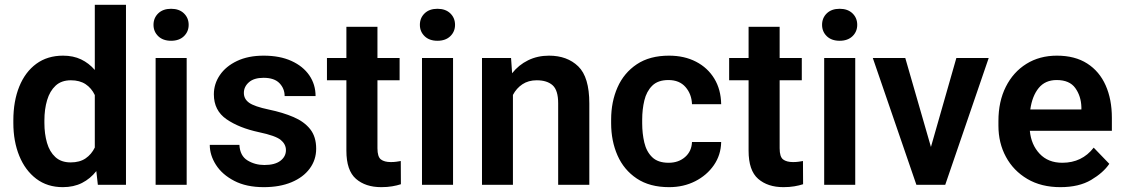

<svg xmlns="http://www.w3.org/2000/svg" viewBox="-20 -770 4681 800"><path d="M35.6 -257.8V-268.1Q35.6 -348.6 60.3 -409.4Q85 -470.2 131.3 -504.2Q177.7 -538.1 242.7 -538.1Q285.2 -538.1 317.9 -522.5Q350.6 -506.8 375 -478.5V-750H504.9V0H387.7L381.3 -57.1Q356.4 -25.4 321.8 -7.8Q287.1 9.8 241.7 9.8Q177.2 9.8 131.1 -25.1Q85 -60.1 60.3 -120.6Q35.6 -181.2 35.6 -257.8ZM165 -268.1V-257.8Q165 -212.4 175.8 -175Q186.5 -137.7 210.7 -115.5Q234.9 -93.3 274.4 -93.3Q312 -93.3 336.7 -110.1Q361.3 -127 375 -155.3V-374Q361.3 -402.8 336.7 -419.2Q312 -435.5 275.4 -435.5Q235.8 -435.5 211.7 -413.1Q187.5 -390.6 176.3 -352.8Q165 -314.9 165 -268.1Z M619.6 -666.5Q619.6 -695.3 639.4 -714.4Q659.2 -733.4 692.9 -733.4Q726.6 -733.4 746.3 -714.4Q766.1 -695.3 766.1 -666.5Q766.1 -638.2 746.3 -619.1Q726.6 -600.1 692.9 -600.1Q659.2 -600.1 639.4 -619.1Q619.6 -638.2 619.6 -666.5ZM757.8 -528.3V0H628.4V-528.3Z M1171.4 -144.5Q1171.4 -168.9 1149.9 -186.8Q1128.4 -204.6 1059.1 -219.2Q976.6 -236.8 923.8 -273.2Q871.1 -309.6 871.1 -377Q871.1 -420.4 896 -457Q920.9 -493.7 967.5 -515.9Q1014.2 -538.1 1078.6 -538.1Q1146 -538.1 1194.3 -516.1Q1242.7 -494.1 1268.8 -456.1Q1294.9 -418 1294.9 -369.6H1166Q1166 -400.9 1144.5 -423.3Q1123 -445.8 1078.1 -445.8Q1038.1 -445.8 1017.1 -427.2Q996.1 -408.7 996.1 -382.8Q996.1 -357.4 1018.1 -341.8Q1040 -326.2 1100.1 -313.5Q1158.7 -301.3 1203.1 -282.2Q1247.6 -263.2 1272.5 -231.7Q1297.4 -200.2 1297.4 -150.4Q1297.4 -104 1270.5 -67.6Q1243.7 -31.2 1194.6 -10.7Q1145.5 9.8 1079.1 9.8Q1006.3 9.8 956.1 -16.4Q905.8 -42.5 879.9 -83Q854 -123.5 854 -166.5H977.5Q980 -120.6 1011.2 -101.6Q1042.5 -82.5 1081.5 -82.5Q1125.5 -82.5 1148.4 -100.1Q1171.4 -117.7 1171.4 -144.5Z M1645 -528.3V-435.5H1552.7V-152.3Q1552.7 -116.7 1567.1 -105.7Q1581.5 -94.7 1608.4 -94.7Q1621.1 -94.7 1631.8 -96.2Q1642.6 -97.7 1649.9 -99.1L1650.4 -2.4Q1634.3 2.9 1614 6.3Q1593.8 9.8 1568.4 9.8Q1502.9 9.8 1463.1 -24.9Q1423.3 -59.6 1423.3 -142.1V-435.5H1342.3V-528.3H1423.3V-658.2H1552.7V-528.3Z M1729.5 -666.5Q1729.5 -695.3 1749.3 -714.4Q1769 -733.4 1802.7 -733.4Q1836.4 -733.4 1856.2 -714.4Q1876 -695.3 1876 -666.5Q1876 -638.2 1856.2 -619.1Q1836.4 -600.1 1802.7 -600.1Q1769 -600.1 1749.3 -619.1Q1729.5 -638.2 1729.5 -666.5ZM1867.7 -528.3V0H1738.3V-528.3Z M2216.3 -435.5Q2181.6 -435.5 2156.7 -418.9Q2131.8 -402.3 2117.2 -374.5V0H1988.3V-528.3H2109.4L2113.8 -464.8Q2141.1 -499.5 2180.4 -518.8Q2219.7 -538.1 2267.6 -538.1Q2343.3 -538.1 2389.4 -493.4Q2435.5 -448.7 2435.5 -338.9V0H2305.7V-339.8Q2305.7 -394 2282.5 -414.8Q2259.3 -435.5 2216.3 -435.5Z M2766.1 -91.8Q2807.1 -91.8 2834.5 -115.7Q2861.8 -139.6 2863.3 -178.2H2984.9Q2983.9 -124.5 2954.6 -82Q2925.3 -39.6 2876.7 -14.9Q2828.1 9.8 2768.1 9.8Q2687 9.8 2633.3 -26.1Q2579.6 -62 2553 -122.3Q2526.4 -182.6 2526.4 -256.3V-272Q2526.4 -345.7 2553 -406Q2579.6 -466.3 2633.3 -502.2Q2687 -538.1 2767.6 -538.1Q2831.5 -538.1 2880.1 -512.9Q2928.7 -487.8 2956.3 -442.4Q2983.9 -397 2984.9 -335.9H2863.3Q2861.8 -377.9 2836.4 -407.2Q2811 -436.5 2765.1 -436.5Q2721.2 -436.5 2697.5 -412.8Q2673.8 -389.2 2664.8 -351.6Q2655.8 -314 2655.8 -272V-256.3Q2655.8 -213.9 2664.6 -176.3Q2673.3 -138.7 2697.3 -115.2Q2721.2 -91.8 2766.1 -91.8Z M3320.8 -528.3V-435.5H3228.5V-152.3Q3228.5 -116.7 3242.9 -105.7Q3257.3 -94.7 3284.2 -94.7Q3296.9 -94.7 3307.6 -96.2Q3318.4 -97.7 3325.7 -99.1L3326.2 -2.4Q3310.1 2.9 3289.8 6.3Q3269.5 9.8 3244.1 9.8Q3178.7 9.8 3138.9 -24.9Q3099.1 -59.6 3099.1 -142.1V-435.5H3018.1V-528.3H3099.1V-658.2H3228.5V-528.3Z M3405.3 -666.5Q3405.3 -695.3 3425 -714.4Q3444.8 -733.4 3478.5 -733.4Q3512.2 -733.4 3532 -714.4Q3551.8 -695.3 3551.8 -666.5Q3551.8 -638.2 3532 -619.1Q3512.2 -600.1 3478.5 -600.1Q3444.8 -600.1 3425 -619.1Q3405.3 -638.2 3405.3 -666.5ZM3543.5 -528.3V0H3414.1V-528.3Z M3752 -528.3 3858.9 -157.7 3964.8 -528.3H4099.6L3918.5 0H3798.3L3616.7 -528.3Z M4398.4 9.8Q4318.4 9.8 4260.5 -24.4Q4202.6 -58.6 4171.4 -116.5Q4140.1 -174.3 4140.1 -246.1V-265.6Q4140.1 -347.2 4170.9 -408.4Q4201.7 -469.7 4256.6 -503.9Q4311.5 -538.1 4383.8 -538.1Q4459 -538.1 4510 -505.4Q4561 -472.7 4586.9 -414.3Q4612.8 -356 4612.8 -279.3V-225.1H4271Q4276.4 -167 4311.8 -129.4Q4347.2 -91.8 4406.2 -91.8Q4488.3 -91.8 4537.1 -154.8L4602.1 -87.4Q4577.1 -50.3 4526.4 -20.3Q4475.6 9.8 4398.4 9.8ZM4382.8 -436.5Q4335 -436.5 4307.9 -403.3Q4280.8 -370.1 4272.9 -314H4485.8V-323.7Q4484.4 -369.6 4460.4 -403.1Q4436.5 -436.5 4382.8 -436.5Z"/></svg>

Font: Vazirmatn RD UI SemiBold
Style: Regular
Weight: 600
Designer: Saber Rastikerdar
Foundry: Saber Rastikerdar
Version: Version 33.003